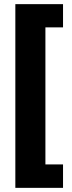

<svg xmlns="http://www.w3.org/2000/svg" viewBox="-20 -743 346 926"><path d="M284 163H54V-723H284V-611H199V50H284Z"/></svg>

Font: Noto Sans Disp ExtBd
Style: Regular
Weight: 800
Designer: Monotype Design Team
Foundry: Monotype Imaging Inc.
Version: Version 2.000;GOOG;noto-source:20170915:90ef993387c0; ttfaut